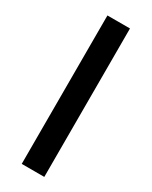

<svg xmlns="http://www.w3.org/2000/svg" viewBox="-187 -750 626 792"><g transform="rotate(30 125.5 -353.5)"><path d="M179.7 0H72.3V-707H179.7Z"/></g></svg>

Font: Pretendard Std Medium
Style: Regular
Weight: 500
Designer: Base glyphs from Inter by Rasmus Andersson; Hangeul glyphs from Noto Sans CJK(Source Han Sans) by Jang Soo-young and Kan
Foundry: Kil Hyung-jin
Version: Version 1.309